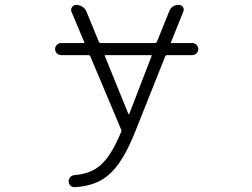

<svg xmlns="http://www.w3.org/2000/svg" viewBox="-20 -565 1040 791"><path d="M604.5 -334Q606.4 -337.9 601.6 -337.9H414.1Q410.2 -337.9 412.1 -334L508.8 -95.7Q509.8 -94.7 510.7 -94.7Q511.7 -94.7 512.7 -95.7ZM232.4 -337.9Q221.7 -337.9 214.4 -345.2Q207 -352.5 207 -362.8Q207 -373 214.4 -380.4Q221.7 -387.7 232.4 -387.7H324.2Q329.1 -387.7 327.1 -391.6L274.4 -516.6Q270.5 -526.4 276.9 -535.6Q283.2 -544.9 293.9 -544.9Q307.6 -544.9 319.8 -537.1Q332 -529.3 336.9 -515.6L387.7 -391.6Q389.6 -387.7 394.5 -387.7H619.1Q624 -387.7 626 -391.6L676.8 -517.6Q687.5 -544.9 716.8 -544.9Q727.5 -544.9 733.4 -536.1Q739.3 -527.3 735.4 -517.6L684.6 -391.6Q682.6 -387.7 687.5 -387.7H771.5Q782.2 -387.7 789.6 -380.4Q796.9 -373 796.9 -362.8Q796.9 -352.5 789.6 -345.2Q782.2 -337.9 771.5 -337.9H668Q663.1 -337.9 661.1 -334L538.1 -25.4Q486.3 106.4 426.8 156.2Q375 201.2 288.1 206.1Q288.1 206.1 287.1 206.1Q277.3 206.1 270.5 200.2Q262.7 192.4 262.7 181.6Q262.7 171.9 269.5 164.6Q276.4 157.2 287.1 156.2Q351.6 151.4 390.6 118.2Q437.5 80.1 479.5 -22.5Q481.4 -26.4 479.5 -30.3L351.6 -334Q349.6 -337.9 345.7 -337.9Z"/></svg>

Font: Gen Jyuu Gothic L Monospace Light
Style: Regular
Weight: 300
Designer: [Source Han Sans]
Ryoko NISHIZUKA  (kana & ideographs); Paul D. Hunt (Latin, Greek & Cyrillic); Wenlong ZHANG  (bopomofo
Version: Version 1.002.20150607